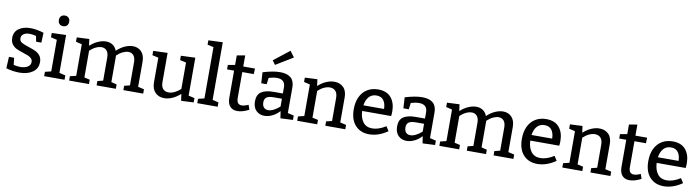

<svg xmlns="http://www.w3.org/2000/svg" viewBox="-31 -1557 8410 2308"><g transform="rotate(10 4173.5 -402.5)"><path d="M270 -313Q323 -296 356 -280.5Q389 -265 412.5 -235Q436 -205 436 -157Q436 -78 373.5 -34Q311 10 212 10Q136 10 50 -14L57 -155H120L130 -70Q172 -59 215 -59Q265 -59 300.5 -80.5Q336 -102 336 -141Q336 -166 320.5 -182.5Q305 -199 282 -209Q259 -219 219 -232Q167 -248 134.5 -263.5Q102 -279 79 -309Q56 -339 56 -387Q56 -462 112 -501Q168 -540 251 -540Q328 -540 416 -512L411 -391H347L334 -459Q292 -471 254 -471Q209 -471 181.5 -452Q154 -433 154 -400Q154 -366 182 -349Q210 -332 270 -313Z M688 -533V-71L763 -53V0H514V-53L588 -71V-457L514 -474V-527ZM571 -696Q571 -727 588.5 -744Q606 -761 634 -761Q662 -761 679.5 -744Q697 -727 697 -696Q697 -665 679.5 -648Q662 -631 633 -631Q605 -631 588 -648Q571 -665 571 -696Z M1649 -70 1723 -53V0H1481V-53L1549 -70V-351Q1549 -407 1525.5 -435Q1502 -463 1462 -463Q1431 -463 1394 -445.5Q1357 -428 1321 -394Q1322 -388 1322 -377V-70L1389 -53V0H1154V-53L1222 -70V-351Q1222 -407 1198 -435Q1174 -463 1135 -463Q1102 -463 1065 -445.5Q1028 -428 993 -395V-69L1061 -53V0H819V-53L893 -71V-456L819 -474V-527L971 -534L982 -453Q1027 -495 1078.5 -517.5Q1130 -540 1177 -540Q1222 -540 1256.5 -517.5Q1291 -495 1308 -450Q1354 -494 1405.5 -517Q1457 -540 1504 -540Q1568 -540 1608.5 -497.5Q1649 -455 1649 -374Z M2265 -71 2339 -54V-1L2187 6L2175 -77Q2129 -34 2078.5 -12Q2028 10 1980 10Q1911 10 1869 -33.5Q1827 -77 1827 -160V-457L1752 -474V-527L1927 -533V-177Q1927 -122 1951.5 -94.5Q1976 -67 2021 -67Q2054 -67 2091.5 -84.5Q2129 -102 2165 -135V-457L2090 -474V-527L2265 -534Z M2558 -774V-71L2632 -53V0H2383V-53L2458 -71V-697L2383 -714V-767Z M3014 -31Q2937 10 2872 10Q2814 10 2782.5 -26Q2751 -62 2751 -132V-462H2665V-516L2751 -531V-648L2851 -665V-530H2994L2991 -462H2851V-146Q2851 -66 2912 -66Q2947 -66 2994 -88Z M3476 -72 3551 -54V-1L3399 6L3386 -80Q3346 -36 3297.5 -13Q3249 10 3203 10Q3142 10 3102 -29.5Q3062 -69 3062 -142Q3062 -224 3113.5 -258.5Q3165 -293 3263 -293H3376V-368Q3376 -465 3274 -465Q3232 -465 3175 -448L3165 -369H3099L3091 -502Q3214 -540 3299 -540Q3476 -540 3476 -386ZM3237 -65Q3267 -65 3304 -83.5Q3341 -102 3376 -134V-229H3279Q3215 -229 3189 -209.5Q3163 -190 3163 -149Q3163 -107 3183 -86Q3203 -65 3237 -65ZM3432 -742 3223 -615 3187 -665 3378 -815Z M4116 -70 4190 -53V0H3946V-53L4016 -70V-351Q4016 -407 3990.5 -435Q3965 -463 3921 -463Q3888 -463 3850.5 -446Q3813 -429 3777 -395V-69L3847 -53V0H3603V-53L3677 -71V-456L3603 -474V-527L3755 -534L3766 -453Q3812 -496 3863.5 -518Q3915 -540 3962 -540Q4032 -540 4074.5 -497Q4117 -454 4116 -372Z M4671 -122 4706 -67Q4595 10 4481 10Q4375 10 4311.5 -59.5Q4248 -129 4248 -256Q4248 -343 4278.5 -407Q4309 -471 4365.5 -505.5Q4422 -540 4498 -540Q4603 -540 4656 -476.5Q4709 -413 4709 -308Q4709 -281 4705 -252H4351Q4355 -166 4394 -116Q4433 -66 4505 -66Q4583 -66 4671 -122ZM4354 -321H4606Q4606 -385 4577.5 -425Q4549 -465 4490 -465Q4433 -465 4398.5 -426.5Q4364 -388 4354 -321Z M5211 -72 5286 -54V-1L5134 6L5121 -80Q5081 -36 5032.5 -13Q4984 10 4938 10Q4877 10 4837 -29.5Q4797 -69 4797 -142Q4797 -224 4848.5 -258.5Q4900 -293 4998 -293H5111V-368Q5111 -465 5009 -465Q4967 -465 4910 -448L4900 -369H4834L4826 -502Q4949 -540 5034 -540Q5211 -540 5211 -386ZM4972 -65Q5002 -65 5039 -83.5Q5076 -102 5111 -134V-229H5014Q4950 -229 4924 -209.5Q4898 -190 4898 -149Q4898 -107 4918 -86Q4938 -65 4972 -65Z M6168 -70 6242 -53V0H6000V-53L6068 -70V-351Q6068 -407 6044.5 -435Q6021 -463 5981 -463Q5950 -463 5913 -445.5Q5876 -428 5840 -394Q5841 -388 5841 -377V-70L5908 -53V0H5673V-53L5741 -70V-351Q5741 -407 5717 -435Q5693 -463 5654 -463Q5621 -463 5584 -445.5Q5547 -428 5512 -395V-69L5580 -53V0H5338V-53L5412 -71V-456L5338 -474V-527L5490 -534L5501 -453Q5546 -495 5597.5 -517.5Q5649 -540 5696 -540Q5741 -540 5775.5 -517.5Q5810 -495 5827 -450Q5873 -494 5924.5 -517Q5976 -540 6023 -540Q6087 -540 6127.5 -497.5Q6168 -455 6168 -374Z M6723 -122 6758 -67Q6647 10 6533 10Q6427 10 6363.5 -59.5Q6300 -129 6300 -256Q6300 -343 6330.5 -407Q6361 -471 6417.5 -505.5Q6474 -540 6550 -540Q6655 -540 6708 -476.5Q6761 -413 6761 -308Q6761 -281 6757 -252H6403Q6407 -166 6446 -116Q6485 -66 6557 -66Q6635 -66 6723 -122ZM6406 -321H6658Q6658 -385 6629.5 -425Q6601 -465 6542 -465Q6485 -465 6450.5 -426.5Q6416 -388 6406 -321Z M7352 -70 7426 -53V0H7182V-53L7252 -70V-351Q7252 -407 7226.5 -435Q7201 -463 7157 -463Q7124 -463 7086.5 -446Q7049 -429 7013 -395V-69L7083 -53V0H6839V-53L6913 -71V-456L6839 -474V-527L6991 -534L7002 -453Q7048 -496 7099.5 -518Q7151 -540 7198 -540Q7268 -540 7310.5 -497Q7353 -454 7352 -372Z M7801 -31Q7724 10 7659 10Q7601 10 7569.5 -26Q7538 -62 7538 -132V-462H7452V-516L7538 -531V-648L7638 -665V-530H7781L7778 -462H7638V-146Q7638 -66 7699 -66Q7734 -66 7781 -88Z M8266 -122 8301 -67Q8190 10 8076 10Q7970 10 7906.5 -59.5Q7843 -129 7843 -256Q7843 -343 7873.5 -407Q7904 -471 7960.5 -505.5Q8017 -540 8093 -540Q8198 -540 8251 -476.5Q8304 -413 8304 -308Q8304 -281 8300 -252H7946Q7950 -166 7989 -116Q8028 -66 8100 -66Q8178 -66 8266 -122ZM7949 -321H8201Q8201 -385 8172.5 -425Q8144 -465 8085 -465Q8028 -465 7993.5 -426.5Q7959 -388 7949 -321Z"/></g></svg>

Font: Bitter Pro Medium
Style: Regular
Weight: 500
Designer: Sol Matas, and Bitter project Authors
Foundry: Sol Matas
Version: Version 1.010